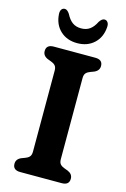

<svg xmlns="http://www.w3.org/2000/svg" viewBox="-136 -973 677 1035"><g transform="rotate(15 203.0 -456.0)"><path d="M280.5 -124Q280.5 -104.5 289.2 -95.2Q298 -86 312.5 -81L332.5 -73.5Q360 -61.5 360 -35.5Q360 0 318.5 0H87Q45.5 0 45.5 -35.5Q45.5 -61.5 73 -73.5L93 -81Q107.5 -86 116.2 -95.2Q125 -104.5 125 -124V-576Q125 -595.5 116.2 -604.8Q107.5 -614 93 -619L73 -626.5Q45.5 -638.5 45.5 -664.5Q45.5 -700 87 -700H318.5Q360 -700 360 -664.5Q360 -638.5 332.5 -626.5L312.5 -619Q298 -614 289.2 -604.8Q280.5 -595.5 280.5 -576ZM203 -833Q232 -833 251.8 -847.5Q271.5 -862 286 -891.5Q299.5 -912 313.5 -912Q325.5 -912 332.2 -902Q339 -892 337.5 -875Q333.5 -818.5 296.8 -784.5Q260 -750.5 203 -750.5Q146 -750.5 109.2 -784.5Q72.5 -818.5 68.5 -875Q67 -892 73.5 -902Q80 -912 92.5 -912Q106 -912 119.5 -891.5Q134.5 -862 154.2 -847.5Q174 -833 203 -833Z"/></g></svg>

Font: Fraunces 9pt S100 SemiBold
Style: Regular
Weight: 600
Version: Version 1.000; ttfautohint (v1.8.3)